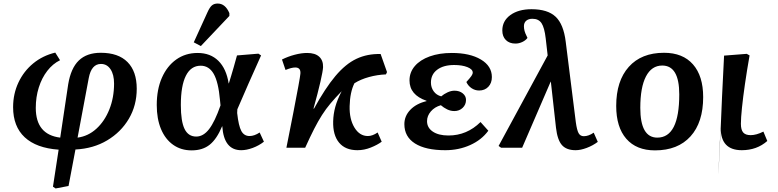

<svg xmlns="http://www.w3.org/2000/svg" viewBox="-20 -834 4390 1084"><path d="M294 230 279 220 311 11Q185 2 119.5 -59Q54 -120 54 -229Q54 -304 84 -368Q114 -432 167.5 -476Q221 -520 292 -537L319 -494Q278 -474 247 -434Q216 -394 199 -340Q182 -286 182 -225Q182 -74 320 -57L365 -358Q380 -449 425 -492.5Q470 -536 549 -536Q648 -536 700 -483.5Q752 -431 752 -333Q752 -239 707.5 -163.5Q663 -88 585 -41.5Q507 5 406 10L367 216ZM418 -57Q478 -65 524.5 -107.5Q571 -150 597.5 -216.5Q624 -283 624 -362Q624 -413 604 -443Q584 -473 550 -473Q496 -473 481 -393Z M1062 15Q1002 15 957.5 -16.5Q913 -48 889 -105.5Q865 -163 865 -241Q865 -329 894 -395Q923 -461 975 -498Q1027 -535 1096 -535Q1168 -535 1213 -490.5Q1258 -446 1271 -363H1272Q1279 -385 1285 -405.5Q1291 -426 1299 -453Q1307 -480 1318 -521L1439 -531L1454 -521Q1419 -444 1383.5 -363Q1348 -282 1320 -217L1319 -196Q1327 -123 1342.5 -94.5Q1358 -66 1389 -66Q1416 -66 1446 -86L1470 -34Q1442 -12 1407 1Q1372 14 1342 14Q1244 14 1235 -121H1234Q1204 -49 1164 -17Q1124 15 1062 15ZM1088 -63Q1128 -63 1160.5 -105Q1193 -147 1225 -239L1222 -269Q1213 -371 1186.5 -417Q1160 -463 1113 -463Q1058 -463 1029.5 -406.5Q1001 -350 1001 -241Q1001 -149 1022 -106Q1043 -63 1088 -63ZM1114 -574 1074 -595 1151 -764Q1164 -793 1176.5 -803.5Q1189 -814 1209 -814Q1252 -814 1275 -760V-744Z M1998 14Q1930 14 1894.5 -28.5Q1859 -71 1861 -149Q1862 -190 1873 -230.5Q1884 -271 1909 -319Q1873 -282 1846.5 -250.5Q1820 -219 1798 -184.5Q1776 -150 1753.5 -106Q1731 -62 1703 0H1597Q1619 -110 1636.5 -200Q1654 -290 1664.5 -347.5Q1675 -405 1676 -418Q1679 -453 1647 -453Q1626 -453 1592 -439L1572 -498Q1606 -515 1644 -525Q1682 -535 1714 -535Q1759 -535 1782 -514Q1805 -493 1804 -455Q1803 -433 1789 -372Q1775 -311 1750 -221H1753Q1816 -336 1873.5 -404.5Q1931 -473 1992.5 -502Q2054 -531 2129 -529L2165 -427L2159 -414Q2110 -412 2063 -399Q2016 -386 1981 -364Q1956 -314 1954 -235Q1952 -162 1981 -114Q2010 -66 2057 -66Q2083 -66 2112 -86L2135 -34Q2111 -16 2073.5 -1Q2036 14 1998 14Z M2494 14Q2383 14 2323 -24Q2263 -62 2263 -133Q2263 -179 2296.5 -214Q2330 -249 2388 -263V-265Q2292 -298 2292 -380Q2292 -426 2322 -461Q2352 -496 2406 -515.5Q2460 -535 2531 -535Q2633 -535 2695 -498Q2757 -461 2757 -399Q2757 -365 2737 -344Q2717 -323 2685 -323Q2662 -323 2642.5 -336Q2623 -349 2613 -371Q2634 -394 2641.5 -405Q2649 -416 2649 -424Q2649 -443 2619 -455Q2589 -467 2544 -467Q2484 -467 2448.5 -440.5Q2413 -414 2413 -368Q2413 -340 2428.5 -318.5Q2444 -297 2471 -290Q2486 -303 2506.5 -312.5Q2527 -322 2546 -322Q2574 -322 2592.5 -307Q2611 -292 2611 -270Q2611 -243 2592 -225Q2573 -207 2545 -207Q2524 -207 2504.5 -216.5Q2485 -226 2469 -240Q2434 -230 2412.5 -205Q2391 -180 2391 -150Q2391 -113 2423.5 -91Q2456 -69 2512 -69Q2616 -69 2693 -145L2737 -96Q2699 -44 2634.5 -15Q2570 14 2494 14Z M3230 14Q3178 14 3152.5 -15Q3127 -44 3119 -113L3090 -373H3089L2928 0H2809L2795 -10L3072 -521L3061 -617Q3054 -678 3037.5 -703Q3021 -728 2986 -728Q2964 -728 2951 -717Q2938 -706 2938 -686Q2938 -660 2952 -633L2958 -620Q2948 -606 2929 -597Q2910 -588 2890 -588Q2856 -588 2836 -608Q2816 -628 2816 -662Q2816 -716 2861.5 -749Q2907 -782 2981 -782Q3072 -782 3117 -739.5Q3162 -697 3174 -598L3231 -144Q3237 -100 3246.5 -82.5Q3256 -65 3276 -65Q3303 -65 3332 -85L3355 -33Q3327 -12 3292.5 1Q3258 14 3230 14Z M3678 15Q3573 15 3516 -50.5Q3459 -116 3459 -236Q3459 -377 3530 -456.5Q3601 -536 3729 -536Q3835 -536 3892.5 -470.5Q3950 -405 3950 -286Q3950 -143 3878.5 -64Q3807 15 3678 15ZM3691 -57Q3815 -57 3815 -301Q3815 -464 3719 -464Q3659 -464 3627 -402.5Q3595 -341 3595 -225Q3595 -57 3691 -57Z M4168 14Q4049 14 4049 -112Q4049 -116 4047.5 -94.5Q4046 -73 4044.5 -37.5Q4043 -2 4041 36Q4039 74 4038 104.5Q4037 135 4036.5 146Q4036 157 4037 138.5Q4038 120 4040.5 60Q4043 0 4049 -112Q4052 -187 4056.5 -287.5Q4061 -388 4068 -520L4196 -530L4212 -521Q4197 -436 4186 -360Q4175 -284 4169 -225.5Q4163 -167 4163 -135Q4163 -101 4176 -86Q4189 -71 4218 -71Q4250 -71 4290 -91L4312 -38Q4253 14 4168 14ZM4049 -112Q4049 -112 4049 -112Q4049 -112 4049 -112Z"/></svg>

Font: Literata 7pt SemiBold
Style: Italic
Weight: 600
Italic angle: -2°
Designer: Latin by Veronika Burian and Jose Scaglione. Greek by Irene Vlachou. Cyrillic by Vera Evstafieva
Foundry: TypeTogether
Version: Version 3.002